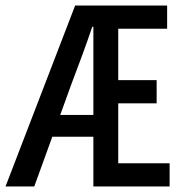

<svg xmlns="http://www.w3.org/2000/svg" viewBox="-22 -675 642 695"><path d="M-2 0 250 -655H583V-571H406V-385H545V-301H406V-84H592V0H316V-578H312Q294 -525 275 -473.5Q256 -422 237 -372L102 0ZM131 -180V-259H360V-180Z"/></svg>

Font: Source Code Pro ExtraLight Medium
Style: Regular
Weight: 500
Monospace: yes
Version: Version 1.018;hotconv 1.0.116;makeotfexe 2.5.65601